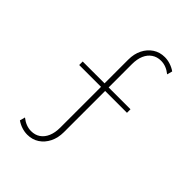

<svg xmlns="http://www.w3.org/2000/svg" viewBox="-223 -733 967 967"><g transform="rotate(45 260.5 -249.5)"><path d="M153.5 133.3Q133.3 133.3 113.2 126.7Q93.1 120.1 76.4 108.3L84 79.9Q118.1 106.9 154.2 106.9Q182.6 106.9 203.1 92.7Q223.6 78.5 234.7 52.4Q245.8 26.4 245.8 -9V-300H90.3V-325H245.8V-493.8Q245.8 -534.7 261.5 -566Q277.1 -597.2 304.5 -615.3Q331.9 -633.3 367.4 -633.3Q387.5 -633.3 407.6 -626.7Q427.8 -620.1 444.4 -608.3L436.8 -579.9Q419.4 -593.8 402.4 -600.3Q385.4 -606.9 366.7 -606.9Q338.9 -606.9 318.1 -592.7Q297.2 -578.5 286.1 -552.8Q275 -527.1 275 -491V-325H430.6V-300H275V-6.2Q275 34 259.4 65.6Q243.8 97.2 216.3 115.3Q188.9 133.3 153.5 133.3Z"/></g></svg>

Font: Afacad Flux Thin
Style: Regular
Weight: 250
Designer: Kristian Moeller
Foundry: Dicotype
Version: Version 1.100